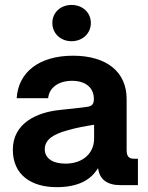

<svg xmlns="http://www.w3.org/2000/svg" viewBox="-20 -753 603 781"><path d="M210.4 8.3C298.3 8.3 349.6 -21.5 377.4 -67.4H379.4C384.8 -23.4 416.5 0 468.3 0H541V-107.4H524.4C503.4 -107.4 495.1 -117.7 495.1 -143.6V-350.6C495.1 -459.5 415 -526.4 276.9 -526.4C138.2 -526.4 54.2 -458.5 47.9 -353.5H175.8C179.7 -395.5 216.8 -424.3 273.4 -424.3C328.6 -424.3 361.8 -395.5 361.8 -351.1C361.8 -331.1 356.4 -321.8 334.5 -318.4C308.6 -314.5 268.6 -310.5 223.1 -305.7C131.8 -296.4 32.2 -253.4 32.2 -143.6C32.2 -41.5 107.4 8.3 210.4 8.3ZM245.6 -87.4C194.8 -87.4 162.1 -108.9 162.1 -146C162.1 -186 198.7 -207.5 253.9 -222.7C292.5 -233.9 326.7 -239.7 362.8 -245.6V-189.5C362.8 -131.8 319.8 -87.4 245.6 -87.4ZM271 -585.4C315.9 -585.4 349.6 -617.2 349.6 -659.7C349.6 -701.7 315.9 -732.9 271 -732.9C226.1 -732.9 192.9 -701.7 192.9 -659.7C192.9 -617.2 226.1 -585.4 271 -585.4Z"/></svg>

Font: Raveo Display Display SemiBold
Style: Regular
Weight: 600
Designer: Jakub Foglar, Rasmus Andersson (Inter)
Foundry: Jakubfoglar.com
Version: Version 1.100;Glyphs 3.2.3 (3260)